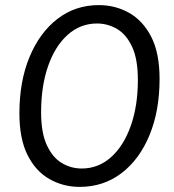

<svg xmlns="http://www.w3.org/2000/svg" viewBox="-20 -726 682 752"><path d="M292 6Q228 6 174 -24.5Q120 -55 88 -118.5Q56 -182 56 -282Q56 -407 95.5 -502.5Q135 -598 205 -652Q275 -706 367 -706Q432 -706 486 -675.5Q540 -645 572.5 -581.5Q605 -518 605 -417Q605 -292 565.5 -196.5Q526 -101 455.5 -47.5Q385 6 292 6ZM300 -66Q365 -66 414.5 -110Q464 -154 492 -232.5Q520 -311 520 -413Q520 -494 497.5 -542.5Q475 -591 438.5 -612.5Q402 -634 360 -634Q295 -634 245.5 -590Q196 -546 168.5 -467.5Q141 -389 141 -286Q141 -206 163.5 -157.5Q186 -109 222 -87.5Q258 -66 300 -66Z"/></svg>

Font: Asap Expanded Expanded Regular
Style: Italic
Weight: 400
Width: 7
Italic angle: -6°
Designer: Pablo Cosgaya
Foundry: Omnibus-Type
Version: Version 3.001; ttfautohint (v1.8.4.7-5d5b)